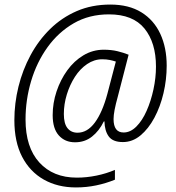

<svg xmlns="http://www.w3.org/2000/svg" viewBox="-20 -733 773 842"><path d="M313 89Q233 89 172 54.5Q111 20 77 -45.5Q43 -111 43 -206Q43 -280 61 -353Q79 -426 114 -491Q149 -556 200 -606Q251 -656 317 -684.5Q383 -713 464 -713Q545 -713 600 -679Q655 -645 683 -584.5Q711 -524 711 -445Q711 -384 697 -324.5Q683 -265 657 -216.5Q631 -168 596 -139Q561 -110 519 -110Q475 -110 457 -134.5Q439 -159 438 -201L435 -200Q415 -159 383.5 -134Q352 -109 309 -109Q265 -109 238 -139Q211 -169 211 -228Q211 -281 228 -332Q245 -383 275 -424.5Q305 -466 346 -490.5Q387 -515 435 -515Q468 -515 495 -508.5Q522 -502 544 -493L497 -311Q487 -275 482.5 -251Q478 -227 478 -211Q478 -152 522 -152Q552 -152 578 -178Q604 -204 623 -247Q642 -290 653 -341Q664 -392 664 -441Q664 -546 613.5 -608Q563 -670 458 -670Q371 -670 303.5 -631Q236 -592 188.5 -526Q141 -460 116.5 -377.5Q92 -295 92 -209Q92 -87 152.5 -20.5Q213 46 317 46Q360 46 403.5 37Q447 28 484 12V55Q445 71 402 80Q359 89 313 89ZM320 -151Q363 -151 396 -195.5Q429 -240 451 -322L488 -463Q476 -467 461.5 -470Q447 -473 428 -473Q393 -473 362 -452Q331 -431 308.5 -396Q286 -361 273 -318.5Q260 -276 260 -233Q260 -191 276 -171Q292 -151 320 -151Z"/></svg>

Font: Noto Sans SemiCondensed Light
Style: Italic
Weight: 300
Width: 4
Italic angle: -12°
Designer: Monotype Design Team
Foundry: Monotype Imaging Inc.
Version: Version 2.013; ttfautohint (v1.8.4.7-5d5b)